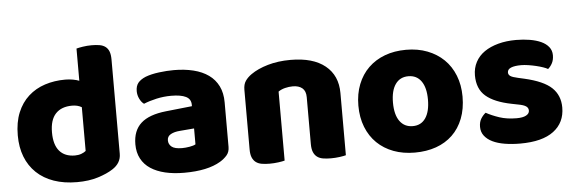

<svg xmlns="http://www.w3.org/2000/svg" viewBox="-46 -803 2883 962"><g transform="rotate(-5 1395.5 -322.0)"><path d="M31 -243Q31 -309 51 -357.5Q71 -406 106.5 -438Q142 -470 189.5 -485.5Q237 -501 292 -501Q312 -501 331 -497.5Q350 -494 362 -489V-651Q372 -654 394 -657.5Q416 -661 439 -661Q461 -661 478.5 -658Q496 -655 508 -646Q520 -637 526 -621.5Q532 -606 532 -581V-107Q532 -60 488 -32Q459 -13 413 1.5Q367 16 307 16Q242 16 190.5 -2Q139 -20 103.5 -54Q68 -88 49.5 -135.5Q31 -183 31 -243ZM315 -368Q261 -368 232 -337Q203 -306 203 -243Q203 -181 230 -149.5Q257 -118 308 -118Q326 -118 340.5 -123.5Q355 -129 363 -136V-356Q343 -368 315 -368Z M846 -108Q863 -108 883.5 -111.5Q904 -115 914 -121V-201L842 -195Q814 -193 796 -183Q778 -173 778 -153Q778 -133 793.5 -120.5Q809 -108 846 -108ZM838 -501Q892 -501 936.5 -490Q981 -479 1012.5 -456.5Q1044 -434 1061 -399.5Q1078 -365 1078 -318V-94Q1078 -68 1063.5 -51.5Q1049 -35 1029 -23Q964 16 846 16Q793 16 750.5 6Q708 -4 677.5 -24Q647 -44 630.5 -75Q614 -106 614 -147Q614 -216 655 -253Q696 -290 782 -299L913 -313V-320Q913 -349 887.5 -361.5Q862 -374 814 -374Q776 -374 740 -366Q704 -358 675 -346Q662 -355 653 -373.5Q644 -392 644 -412Q644 -438 656.5 -453.5Q669 -469 695 -480Q724 -491 763.5 -496Q803 -501 838 -501Z M1490 -308Q1490 -339 1472.5 -353.5Q1455 -368 1425 -368Q1405 -368 1385.5 -363Q1366 -358 1352 -348V-1Q1342 2 1320.5 5Q1299 8 1276 8Q1254 8 1236.5 5Q1219 2 1207 -7Q1195 -16 1188.5 -31.5Q1182 -47 1182 -72V-372Q1182 -399 1193.5 -416Q1205 -433 1225 -447Q1259 -471 1310.5 -486Q1362 -501 1425 -501Q1538 -501 1599 -451.5Q1660 -402 1660 -314V-1Q1650 2 1628.5 5Q1607 8 1584 8Q1562 8 1544.5 5Q1527 2 1515 -7Q1503 -16 1496.5 -31.5Q1490 -47 1490 -72Z M2268 -243Q2268 -181 2249 -132.5Q2230 -84 2195.5 -51Q2161 -18 2113 -1Q2065 16 2006 16Q1947 16 1899 -2Q1851 -20 1816.5 -53.5Q1782 -87 1763 -135Q1744 -183 1744 -243Q1744 -302 1763 -350Q1782 -398 1816.5 -431.5Q1851 -465 1899 -483Q1947 -501 2006 -501Q2065 -501 2113 -482.5Q2161 -464 2195.5 -430.5Q2230 -397 2249 -349Q2268 -301 2268 -243ZM1918 -243Q1918 -182 1941.5 -149.5Q1965 -117 2007 -117Q2049 -117 2071.5 -150Q2094 -183 2094 -243Q2094 -303 2071 -335.5Q2048 -368 2006 -368Q1964 -368 1941 -335.5Q1918 -303 1918 -243Z M2761 -145Q2761 -69 2704 -26Q2647 17 2536 17Q2494 17 2458 11Q2422 5 2396.5 -7.5Q2371 -20 2356.5 -39Q2342 -58 2342 -84Q2342 -108 2352 -124.5Q2362 -141 2376 -152Q2405 -136 2442.5 -123.5Q2480 -111 2529 -111Q2560 -111 2576.5 -120Q2593 -129 2593 -144Q2593 -158 2581 -166Q2569 -174 2541 -179L2511 -185Q2424 -202 2381.5 -238.5Q2339 -275 2339 -343Q2339 -380 2355 -410Q2371 -440 2400 -460Q2429 -480 2469.5 -491Q2510 -502 2559 -502Q2596 -502 2628.5 -496.5Q2661 -491 2685 -480Q2709 -469 2723 -451.5Q2737 -434 2737 -410Q2737 -387 2728.5 -370.5Q2720 -354 2707 -343Q2699 -348 2683 -353.5Q2667 -359 2648 -363.5Q2629 -368 2609.5 -371Q2590 -374 2574 -374Q2541 -374 2523 -366.5Q2505 -359 2505 -343Q2505 -332 2515 -325Q2525 -318 2553 -312L2584 -305Q2680 -283 2720.5 -244.5Q2761 -206 2761 -145Z"/></g></svg>

Font: Baloo Cyrillic
Style: Regular
Weight: 400
Designer: Ek Type, Denis Ignatov
Foundry: Ek Type
Version: Version 1.50 July 26, 2019